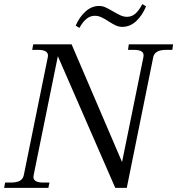

<svg xmlns="http://www.w3.org/2000/svg" viewBox="-37 -916 864 936"><path d="M332 -791Q350 -833 380 -860Q410 -887 446 -887Q462 -887 476.5 -880.5Q491 -874 515 -860Q537 -847 552 -840.5Q567 -834 582 -834Q605 -834 622.5 -849Q640 -864 657 -896L675 -885Q657 -841 627 -813Q597 -785 559 -785Q543 -785 528.5 -791.5Q514 -798 492 -812Q472 -825 457 -832Q442 -839 425 -839Q403 -839 385 -824.5Q367 -810 350 -780ZM-12 -26H15Q44 -26 59.5 -34.5Q75 -43 79 -62L196 -637Q197 -640 197 -645Q197 -673 148 -673H120L125 -700H312L558 -126L662 -637Q663 -640 663 -646Q663 -660 651 -666.5Q639 -673 614 -673H587L591 -700H807L803 -673H774Q717 -673 710 -637L581 0H525L245 -642L127 -62Q126 -59 126 -53Q126 -26 175 -26H204L199 0H-17Z"/></svg>

Font: Taviraj
Style: Italic
Weight: 400
Italic angle: -12°
Designer: Katatrad Team
Foundry: CadsonDemak
Version: Version 1.001